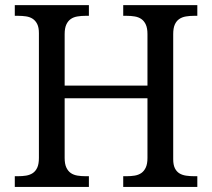

<svg xmlns="http://www.w3.org/2000/svg" viewBox="-20 -734 833 754"><path d="M463.9 0V-42H477.1Q494.1 -42 509 -44.4Q523.9 -46.9 534.9 -54.4Q545.9 -62 552.5 -76.2Q559.1 -90.3 559.1 -113.8V-348.1H233.9V-113.8Q233.9 -90.3 240.5 -76.2Q247.1 -62 258.1 -54.4Q269 -46.9 284.2 -44.4Q299.3 -42 315.9 -42H329.1V0H38.1V-42H50.8Q67.9 -42 82.8 -44.4Q97.7 -46.9 108.9 -54.4Q120.1 -62 126.5 -76.2Q132.8 -90.3 132.8 -113.8V-604Q132.8 -626 126.2 -639.4Q119.6 -652.8 108.4 -660.2Q97.2 -667.5 82.3 -669.7Q67.4 -671.9 50.8 -671.9H38.1V-713.9H329.1V-671.9H315.9Q299.3 -671.9 284.2 -669.4Q269 -667 258.1 -659.4Q247.1 -651.9 240.5 -637.7Q233.9 -623.5 233.9 -600.1V-397.9H559.1V-600.1Q559.1 -623.5 552.5 -637.7Q545.9 -651.9 534.9 -659.4Q523.9 -667 509 -669.4Q494.1 -671.9 477.1 -671.9H463.9V-713.9H754.9V-671.9H742.2Q725.1 -671.9 710.2 -669.4Q695.3 -667 684.1 -659.4Q672.9 -651.9 666.5 -637.7Q660.2 -623.5 660.2 -600.1V-108.9Q660.2 -86.9 666.7 -73.5Q673.3 -60.1 684.6 -53.2Q695.8 -46.4 710.7 -44.2Q725.6 -42 742.2 -42H754.9V0Z"/></svg>

Font: Sahl Naskh
Style: Regular
Weight: 400
Designer: Pascal Zoghbi
Version: Version 1.001